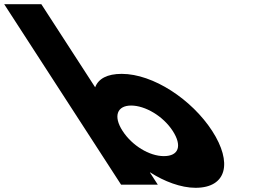

<svg xmlns="http://www.w3.org/2000/svg" viewBox="-517 -880 1220 915"><path d="M494.2 -256C397 -406 213 -528 63 -528C-6 -528 -48.1 -505 -63.5 -464L-320 -860H-497L60 0H235L197.4 -58H199.4C264.6 -16 344.7 15 414.7 15C564.7 15 591.3 -106 494.2 -256ZM306.2 -256C351.5 -186 335.9 -136 263.9 -136C194.9 -136 112.5 -186 67.2 -256C21.2 -327 41.8 -377 107.8 -377C174.8 -377 260.2 -327 306.2 -256Z"/></svg>

Font: Hussar
Style: BdOpOblSeven
Weight: 700
Foundry: Cannot Into Space Fonts
Version: Version 2.00